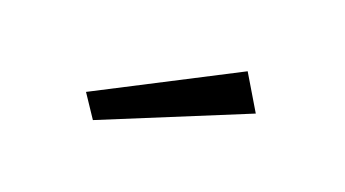

<svg xmlns="http://www.w3.org/2000/svg" viewBox="-35 -876 569 317"><g transform="rotate(15 250.0 -717.0)"><path d="M390 -725 133 -645 110 -687 359 -789Z"/></g></svg>

Font: Kaisei HarunoUmi
Style: Regular
Weight: 400
Designer: Font-Kai, 金井和夫
Foundry: KAZUO KANAI
Version: Version 5.003